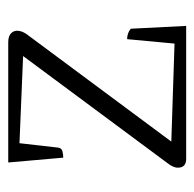

<svg xmlns="http://www.w3.org/2000/svg" viewBox="-23 -460 483 478"><g transform="rotate(-90 219.0 -221.5)"><path d="M62 0Q40 0 40 -21Q40 -30 48 -42L318 -406L101 -415L90 -319Q89 -310 80.5 -308Q72 -306 65 -306L53 -443H352Q367 -443 374 -436.5Q381 -430 381 -421Q381 -410 373 -398L105 -37L349 -29L360 -147Q375 -147 386 -138L393 0Z"/></g></svg>

Font: Petrona ExtraLight
Style: Regular
Weight: 200
Designer: Ringo R. Seeber
Foundry: Ringo R. Seeber
Version: Version 2.001; ttfautohint (v1.8.3)